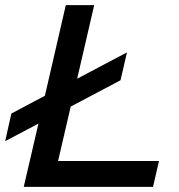

<svg xmlns="http://www.w3.org/2000/svg" viewBox="-26 -724 693 744"><path d="M199 -100H590L567 0H66L123 -245L-6 -177L18 -284L148 -353L229 -704H339L273 -419L466 -521L441 -413L248 -311Z"/></svg>

Font: Prodigy Sans Medium
Style: Italic
Weight: 500
Italic angle: -13°
Designer: Wei Huang
Foundry: Wei Huang
Version: Version 1.003; ttfautohint (v1.8.3)